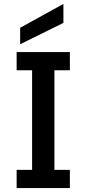

<svg xmlns="http://www.w3.org/2000/svg" viewBox="-20 -961 442 981"><path d="M65 0V-93H144V-602H65V-695H337V-602H258V-93H337V0ZM304 -941V-844L83 -735V-819Z"/></svg>

Font: Parkinsans Medium
Style: Regular
Weight: 500
Designer: Red Stone, Indian Type Foundry
Foundry: Indian Type Foundry
Version: Version 1.000